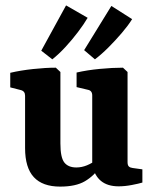

<svg xmlns="http://www.w3.org/2000/svg" viewBox="-20 -684 566 712"><path d="M355 -69Q329 -32 295 -12Q261 8 203 8Q138 8 105.5 -27Q73 -62 73 -135V-329Q73 -346 57 -350L18 -360V-414Q56 -423 102.5 -428Q149 -433 187 -433L204 -417V-152Q204 -100 218.5 -81.5Q233 -63 263 -63Q283 -63 302.5 -71Q322 -79 340 -93ZM508 -7Q495 -3 469 2Q443 7 420 7Q379 7 354.5 -13Q330 -33 322 -73V-330Q322 -348 306 -351L264 -361V-415Q303 -424 350 -428.5Q397 -433 436 -433L453 -417V-83Q453 -71 458 -66.5Q463 -62 472 -61L508 -56ZM133 -496 225 -664 305 -618Q291 -594 269 -565Q247 -536 222.5 -509.5Q198 -483 174 -464ZM292 -498 393 -662 470 -613Q455 -589 431.5 -561.5Q408 -534 382 -508Q356 -482 332 -464Z"/></svg>

Font: Rasa
Style: Bold
Weight: 700
Designer: Anna Giedrys (Yrsa+Rasa design), David Brezina (Yrsa art-direction, Rasa art-direction, design)
Foundry: Rosetta Type Foundry
Version: Version 2.004